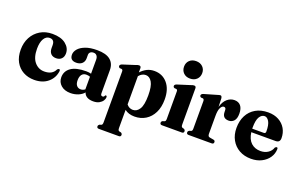

<svg xmlns="http://www.w3.org/2000/svg" viewBox="-102 -1118 2812 1796"><g transform="rotate(20 1304.0 -220.5)"><path d="M427 -324.5Q427 -290 407.2 -270.2Q387.5 -250.5 354 -250.5Q319.5 -250.5 301.2 -270.5Q283 -290.5 283 -325.5V-354Q283 -409 235 -409Q200 -409 178.5 -373.5Q157 -338 157 -273.5Q157 -186.5 195.5 -141.2Q234 -96 292 -96Q373 -96 399.5 -155Q409.5 -165.5 417 -165Q427.5 -164.5 427 -149Q419 -79.5 366.5 -34.8Q314 10 230 10Q168.5 10 120.2 -16.5Q72 -43 44.2 -93Q16.5 -143 16.5 -214Q16.5 -282.5 45.2 -336.5Q74 -390.5 126 -422Q178 -453.5 247.5 -453.5Q333 -453.5 380 -415.8Q427 -378 427 -324.5Z M461.5 -100.5Q461.5 -161.5 511.8 -197Q562 -232.5 662.5 -232.5Q690.5 -232.5 712 -226.5V-365.5Q712 -391 700.2 -405.2Q688.5 -419.5 668 -419.5Q647 -419.5 635.5 -409Q624 -398.5 624 -382.5V-347.5Q624 -315 602.8 -295.2Q581.5 -275.5 545 -275.5Q483 -275.5 483 -333.5Q483 -363 506.2 -390.5Q529.5 -418 576 -435.8Q622.5 -453.5 692 -453.5Q780.5 -453.5 823.2 -418.2Q866 -383 866 -319V-87.5Q866 -63 885 -63Q900 -63 905 -79Q907.5 -83 912.5 -83Q923 -83 923 -68Q923 -52 911.5 -34Q900 -16 876.8 -3Q853.5 10 817.5 10Q778 10 754 -5.2Q730 -20.5 724.5 -44.5Q702 -18.5 666.8 -4.2Q631.5 10 591.5 10Q532.5 10 497 -21Q461.5 -52 461.5 -100.5ZM614.5 -126.5Q614.5 -91 629.8 -73.2Q645 -55.5 670 -55.5Q692.5 -55.5 712 -70.5V-196.5Q695 -203 674 -203Q646 -203 630.2 -183.2Q614.5 -163.5 614.5 -126.5Z M1128 -432V-390.5Q1156 -421 1188.8 -437.2Q1221.5 -453.5 1262 -453.5Q1342.5 -453.5 1392.2 -395Q1442 -336.5 1442 -235Q1442 -158 1414.5 -102.8Q1387 -47.5 1339 -18Q1291 11.5 1229.5 11.5Q1170 11.5 1131.5 -19V160Q1131.5 174.5 1134.5 181Q1137.5 187.5 1144.5 190L1163.5 194.5Q1176 202.5 1176 214.5Q1176 233.5 1156 233.5H956.5Q936.5 233.5 936.5 214.5Q936.5 203 949.5 194.5L965 190Q971.5 187.5 974.8 181Q978 174.5 978 160.5V-344Q978 -354.5 975 -359.2Q972 -364 965.5 -366L946.5 -367Q934 -373 934 -385Q934 -398 953 -406L1071.5 -444Q1085.5 -449.5 1093.5 -451.8Q1101.5 -454 1108 -454Q1128 -454 1128 -432ZM1199 -390Q1161 -390 1131.5 -354.5V-73.5Q1156 -42 1194 -42Q1233.5 -42 1259 -82.2Q1284.5 -122.5 1284.5 -218.5Q1284.5 -309.5 1260.5 -349.8Q1236.5 -390 1199 -390Z M1596.5 -500Q1555.5 -500 1531 -524.5Q1506.5 -549 1506.5 -587Q1506.5 -625 1531.2 -649.2Q1556 -673.5 1596.5 -673.5Q1637.5 -673.5 1662.5 -649.2Q1687.5 -625 1687.5 -587Q1687.5 -549 1662.5 -524.5Q1637.5 -500 1596.5 -500ZM1676 -431.5V-73.5Q1676 -59 1679 -52.5Q1682 -46 1689 -43.5L1705 -39Q1718 -31.5 1718 -19Q1718 0 1698 0H1500.5Q1480 0 1480 -19Q1480 -31.5 1493 -38.5L1509.5 -43.5Q1516.5 -46 1519.5 -52.5Q1522.5 -59 1522.5 -73V-343Q1522.5 -354 1519.8 -358.5Q1517 -363 1510.5 -365L1491 -366.5Q1478.5 -372 1478.5 -384Q1478.5 -397.5 1497.5 -405L1621 -444Q1635 -449.5 1642.5 -451.2Q1650 -453 1656.5 -453Q1676 -453 1676 -431.5Z M1936 -426.5 1939 -342.5Q1954.5 -398.5 1987 -426Q2019.5 -453.5 2058.5 -453.5Q2099 -453.5 2121.2 -427Q2143.5 -400.5 2143.5 -348.5Q2143.5 -300 2123 -277Q2102.5 -254 2071 -254Q2009.5 -254 2008 -316L2007.5 -334Q2007.5 -361 1986 -361Q1967.5 -361 1954 -334.8Q1940.5 -308.5 1940.5 -254.5V-75.5Q1940.5 -48.5 1959 -45.5L1998.5 -38.5Q2015.5 -35.5 2015.5 -19Q2015.5 0 1994 0H1765.5Q1744.5 0 1744.5 -19Q1744.5 -31 1758 -39L1774 -43.5Q1781 -46 1784 -52.2Q1787 -58.5 1787 -72V-344.5Q1787 -363 1775 -367.5L1755 -368.5Q1742.5 -374.5 1742.5 -386Q1742.5 -399.5 1762 -407L1887.5 -443.5Q1909.5 -451 1919 -451Q1933 -451 1936 -426.5Z M2592.5 -269Q2592.5 -225 2549 -225H2307.5Q2317 -156 2354 -122.2Q2391 -88.5 2447 -88.5Q2489.5 -88.5 2521 -109.2Q2552.5 -130 2563.5 -164.5Q2572.5 -174.5 2580 -174.5Q2591 -174.5 2590.5 -158.5Q2589.5 -112.5 2563.5 -74.2Q2537.5 -36 2492.2 -13Q2447 10 2388 10Q2321 10 2270.5 -18.5Q2220 -47 2191.8 -97.8Q2163.5 -148.5 2163.5 -216Q2163.5 -286 2191 -339.5Q2218.5 -393 2270.5 -423.2Q2322.5 -453.5 2395 -453.5Q2455.5 -453.5 2500 -429Q2544.5 -404.5 2568.5 -362.8Q2592.5 -321 2592.5 -269ZM2304.5 -270Q2304.5 -264 2304.5 -259H2419.5Q2438 -259 2438 -278.5Q2438 -346 2419.2 -377.5Q2400.5 -409 2375 -409Q2344.5 -409 2324.5 -376.2Q2304.5 -343.5 2304.5 -270Z"/></g></svg>

Font: Fraunces 144pt Soft
Style: Bold
Weight: 700
Version: Version 1.000;[0bf87f6ff]